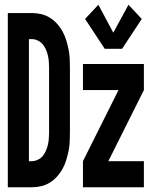

<svg xmlns="http://www.w3.org/2000/svg" viewBox="-20 -790 640 810"><path d="M422 -584 339 -710 395 -770 458 -652 522 -770 578 -710 495 -584ZM13 0V-735H114Q134 -735 153.5 -730.5Q173 -726 190 -715.5Q207 -705 220.5 -690Q234 -675 243.5 -658Q253 -641 259 -621.5Q265 -602 269 -583Q273 -564 274 -544Q275 -524 275 -504V-231Q275 -211 274 -191Q273 -171 269 -152Q265 -133 259 -113.5Q253 -94 243.5 -77Q234 -60 220.5 -45Q207 -30 190 -19.5Q173 -9 153.5 -4.5Q134 0 114 0ZM114 -110Q127 -110 139.5 -116Q152 -122 160 -131.5Q168 -141 173.5 -153.5Q179 -166 182 -179Q185 -192 186 -205Q187 -218 187 -231V-504Q187 -517 186 -530Q185 -543 182 -556Q179 -569 173.5 -581.5Q168 -594 160 -603.5Q152 -613 139.5 -619Q127 -625 114 -625H102V-110ZM330 0V-110L480 -410H330V-520H587V-410L437 -110H587V0Z"/></svg>

Font: Iosevka Custom XBdEx
Style: Regular
Weight: 800
Width: 7
Monospace: yes
Designer: Belleve Invis
Foundry: Belleve Invis
Version: Version 11.2.4; ttfautohint (v1.8.4)